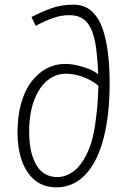

<svg xmlns="http://www.w3.org/2000/svg" viewBox="-20 -789 526 823"><path d="M115 -716Q159 -739 201.5 -754Q244 -769 294 -769Q342 -769 372.5 -741.5Q403 -714 419.5 -667Q436 -620 443 -559.5Q450 -499 450 -434Q450 -340 438.5 -267Q427 -194 406.5 -141Q386 -88 357.5 -53.5Q329 -19 295.5 -2.5Q262 14 223 14Q166 14 129 -17Q92 -48 73.5 -101Q55 -154 55 -220Q55 -292 71 -347.5Q87 -403 115.5 -440Q144 -477 180.5 -496Q217 -515 258 -515Q285 -515 312.5 -508.5Q340 -502 363.5 -492.5Q387 -483 401 -470Q400 -491 399 -510Q398 -529 396 -545Q391 -610 377 -649Q363 -688 339 -706Q315 -724 278 -724Q241 -724 205 -711Q169 -698 133 -678ZM225 -30Q265 -30 299.5 -58Q334 -86 359 -144.5Q384 -203 393 -295Q397 -326 399 -357Q401 -388 402 -421Q388 -434 365.5 -446Q343 -458 315.5 -465.5Q288 -473 263 -473Q217 -473 181.5 -443Q146 -413 125.5 -357Q105 -301 105 -225Q105 -173 114.5 -136Q124 -99 140 -75Q156 -51 178 -40.5Q200 -30 225 -30Z"/></svg>

Font: Literata ExtraLight
Style: Italic
Weight: 250
Italic angle: -2°
Designer: Latin by Veronika Burian and Jose Scaglione. Greek by Irene Vlachou. Cyrillic by Vera Evstafieva
Foundry: TypeTogether
Version: Version 3.002